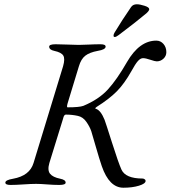

<svg xmlns="http://www.w3.org/2000/svg" viewBox="-20 -860 798 898"><path d="M511 -693Q511 -700 516 -708Q551 -766 593 -827Q602 -840 620 -840Q634 -840 656 -833Q678 -826 678 -817Q678 -810 665 -798Q620 -760 535 -696Q523 -687 517 -687Q511 -687 511 -693ZM211 -98Q201 -64 214 -47.5Q227 -31 262 -24Q287 -19 287 -6Q287 5 257 5Q231 5 200 2.5Q169 0 149 0Q126 0 90 2.5Q54 5 29 5Q5 5 5 -6Q5 -18 41 -24Q119 -38 137 -98L275 -550Q285 -585 276 -600Q267 -615 234 -622Q210 -627 210 -642Q210 -653 240 -653Q266 -653 297 -651.5Q328 -650 348 -650Q367 -650 395.5 -651.5Q424 -653 450 -653Q474 -653 474 -642Q474 -628 437 -622Q399 -615 379 -599.5Q359 -584 349 -550L296 -376Q291 -358 296 -358Q351 -358 370 -365Q442 -395 484.5 -441.5Q527 -488 574 -570Q632 -670 711 -670Q731 -670 744.5 -654.5Q758 -639 758 -616Q758 -598 744.5 -585.5Q731 -573 713 -573Q705 -573 683 -580.5Q661 -588 649 -588Q637 -588 625 -574.5Q613 -561 595 -528Q562 -469 526.5 -433Q491 -397 432 -360Q422 -353 427 -352Q428 -351 429 -351Q451 -344 469 -300Q474 -287 504 -192.5Q534 -98 548 -67Q567 -25 647 -25Q651 -25 656 -22Q661 -19 661 -14Q661 -1 630 8.5Q599 18 557 18Q491 18 456 -83Q445 -115 428.5 -172.5Q412 -230 407 -246Q400 -267 384 -290Q368 -313 344 -318Q317 -324 288 -324Q280 -324 276 -309Q275 -306 275 -305Z"/></svg>

Font: EB Garamond 12
Style: Italic
Weight: 400
Italic angle: -17°
Version: Version 0.016; ttfautohint (v1.8.4)